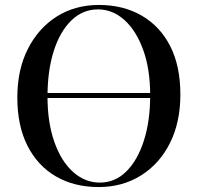

<svg xmlns="http://www.w3.org/2000/svg" viewBox="-20 -742 798 776"><path d="M109 -346V-366H650V-346ZM380 -722Q478 -722 552.5 -679Q627 -636 668 -555.5Q709 -475 709 -360Q709 -248 667 -164Q625 -80 550 -33Q475 14 379 14Q280 14 206 -29Q132 -72 91 -153Q50 -234 50 -348Q50 -460 92.5 -544Q135 -628 209 -675Q283 -722 380 -722ZM376 -704Q314 -704 268 -659Q222 -614 197 -535Q172 -456 172 -352Q172 -246 200 -167.5Q228 -89 276 -46.5Q324 -4 383 -4Q445 -4 490.5 -49Q536 -94 561.5 -173.5Q587 -253 587 -356Q587 -463 558.5 -541Q530 -619 482.5 -661.5Q435 -704 376 -704Z"/></svg>

Font: Playfair Display Medium
Style: Regular
Weight: 500
Designer: Claus Eggers Sørensen
Foundry: Claus Eggers Sørensen
Version: Version 1.203